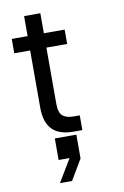

<svg xmlns="http://www.w3.org/2000/svg" viewBox="-97 -682 646 1001"><g transform="rotate(-10 226.0 -181.0)"><path d="M252 12Q178 12 141 -25.5Q104 -63 104 -142V-444H20V-520H104V-626H190V-520H300V-444H190V-146Q190 -99 210 -82.5Q230 -66 266 -66H300V12ZM151 30H265V156L201 264H137L209 144H151Z"/></g></svg>

Font: Liter
Style: Regular
Weight: 400
Designer: Anton Skugarov
Foundry: skugi
Version: Version 1.004; ttfautohint (v1.8.4.7-5d5b)